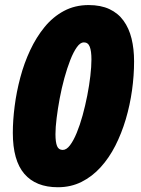

<svg xmlns="http://www.w3.org/2000/svg" viewBox="-20 -745 567 774"><path d="M213.4 9.8Q124.5 9.8 78.1 -44.2Q31.7 -98.1 31.7 -209.5Q31.7 -259.8 39.1 -317.1Q46.4 -374.5 61.8 -432.4Q77.1 -490.2 101.6 -542.5Q126 -594.7 159.7 -636Q193.4 -677.2 237.8 -700.9Q282.2 -724.6 337.4 -724.6Q386.2 -724.6 421.1 -708.3Q456.1 -691.9 478 -661.6Q500 -631.3 510.3 -589.6Q520.5 -547.9 520.5 -497.6Q520.5 -440.4 512.2 -380.9Q503.9 -321.3 487.1 -264.4Q470.2 -207.5 445.1 -158Q419.9 -108.4 385.7 -70.8Q351.6 -33.2 308.6 -11.7Q265.6 9.8 213.4 9.8ZM232.9 -140.6Q248 -140.6 262.2 -159.4Q276.4 -178.2 289.3 -209.5Q302.2 -240.7 313 -279.8Q323.7 -318.8 331.8 -359.9Q339.8 -400.9 344.2 -438.7Q348.6 -476.6 348.6 -505.4Q348.6 -539.1 341.8 -556.6Q335 -574.2 317.9 -574.2Q303.7 -574.2 289.8 -554.7Q275.9 -535.2 263.2 -502.7Q250.5 -470.2 239.5 -430.2Q228.5 -390.1 220.7 -348.4Q212.9 -306.6 208.3 -269Q203.6 -231.4 203.6 -204.1Q203.6 -171.9 210 -156.2Q216.3 -140.6 232.9 -140.6Z"/></svg>

Font: Open Sans SemiCondensed ExtraBold
Style: Italic
Weight: 800
Width: 4
Italic angle: -12°
Designer: Monotype Design Team
Foundry: Monotype Imaging Inc.
Version: Version 3.003